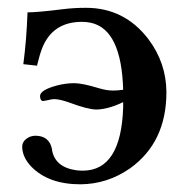

<svg xmlns="http://www.w3.org/2000/svg" viewBox="-20 -462 492 494"><path d="M296.9 -231Q292.5 -385.7 214.4 -403.3Q202.6 -405.8 190.9 -405.8Q115.2 -405.8 88.4 -337.9Q81.5 -319.8 75.2 -293L40 -296.9Q48.3 -359.4 50.8 -430.2Q76.7 -430.2 143.1 -438.5Q170.4 -441.9 201.2 -441.9Q300.3 -441.9 361.8 -361.3Q407.7 -300.3 408.2 -225.1Q408.2 -95.7 314.5 -28.8Q256.3 11.7 187 12.2Q104.5 12.2 60.1 -33.7Q37.6 -57.6 37.1 -84Q37.1 -101.6 57.6 -110.4Q64.9 -112.8 70.8 -112.8Q106.9 -112.8 113.8 -78.1Q114.3 -76.7 113.8 -76.2Q121.6 -31.7 176.3 -23.9Q185.1 -22.9 192.9 -22.9Q291.5 -22.9 296.9 -185.5Q296.9 -192.4 296.9 -199.2Q258.3 -180.7 228 -180.2Q206.5 -180.2 158.2 -198.2Q134.8 -206.5 120.1 -207Q113.3 -207 102.1 -204.1Q93.3 -202.1 89.8 -202.1Q83.5 -203.1 83 -214.8Q83 -230.5 127 -242.2Q149.4 -248 170.9 -248Q191.9 -248 234.9 -234.9Q254.4 -229 271 -229Q281.7 -229 296.9 -231Z"/></svg>

Font: Linux Libertine O
Style: Bold
Weight: 700
Designer: Philipp H. Poll
Foundry: Philipp H. Poll
Version: Version 5.0.0